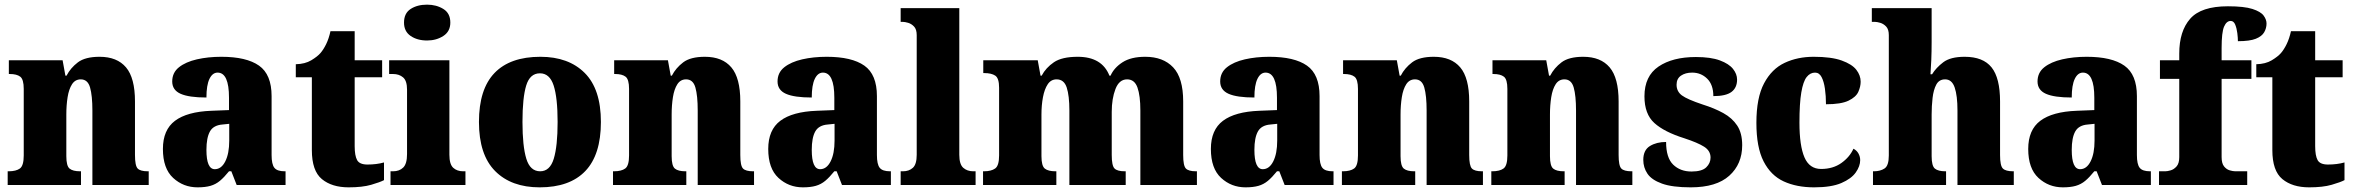

<svg xmlns="http://www.w3.org/2000/svg" viewBox="-20 -795 10111 825"><path d="M13 0V-59H17Q49 -59 65.5 -71Q82 -83 82 -127V-413Q82 -454 67 -465.5Q52 -477 22 -477H18V-536H249L261 -470H266Q283 -503 314.5 -527Q346 -551 408 -551Q483 -551 521.5 -505.5Q560 -460 560 -359V-129Q560 -83 571.5 -71Q583 -59 615 -59H619V0H377V-320Q377 -384 367 -419Q357 -454 327 -454Q303 -454 289.5 -433Q276 -412 270.5 -377.5Q265 -343 265 -303V-124Q265 -82 279 -70.5Q293 -59 324 -59H328V0Z M829 10Q768 10 724 -30.5Q680 -71 680 -155Q680 -237 732 -276Q784 -315 888 -319L964 -322V-375Q964 -483 915 -483Q893 -483 880 -456Q867 -429 867 -376Q792 -376 756 -392Q720 -408 720 -445Q720 -483 749 -506Q778 -529 826 -540Q874 -551 931 -551Q1039 -551 1093 -513Q1147 -475 1147 -382V-129Q1147 -89 1159 -74Q1171 -59 1203 -59H1207V0H997L974 -59H964Q943 -33 925 -18Q907 -3 884.5 3.5Q862 10 829 10ZM903 -68Q931 -68 948 -101.5Q965 -135 965 -191V-263L936 -260Q897 -257 882 -230Q867 -203 867 -151Q867 -68 903 -68Z M1478 10Q1406 10 1363 -25.5Q1320 -61 1320 -150V-463H1251V-519Q1291 -520 1317.5 -536Q1344 -552 1357 -567Q1370 -582 1381.5 -605.5Q1393 -629 1400 -661H1504V-536H1622V-463H1504V-167Q1504 -126 1514.5 -107Q1525 -88 1559 -88Q1598 -88 1630 -97V-21Q1613 -12 1575 -1Q1537 10 1478 10Z M1815 -621Q1773 -621 1744.5 -640.5Q1716 -660 1716 -698Q1716 -738 1744.5 -756.5Q1773 -775 1815 -775Q1855 -775 1885 -756.5Q1915 -738 1915 -698Q1915 -660 1885 -640.5Q1855 -621 1815 -621ZM1658 0V-59H1669Q1696 -59 1712.5 -75Q1729 -91 1729 -133V-410Q1729 -448 1712 -462.5Q1695 -477 1669 -477H1652V-536H1911V-130Q1911 -89 1927.5 -74Q1944 -59 1970 -59H1980V0Z M2299 10Q2177 10 2107.5 -60Q2038 -130 2038 -271Q2038 -412 2105 -481.5Q2172 -551 2302 -551Q2423 -551 2492.5 -481.5Q2562 -412 2562 -271Q2562 -130 2495 -60Q2428 10 2299 10ZM2301 -59Q2343 -59 2359.5 -113Q2376 -167 2376 -271Q2376 -375 2359 -427.5Q2342 -480 2300 -480Q2257 -480 2241 -427.5Q2225 -375 2225 -271Q2225 -167 2241.5 -113Q2258 -59 2301 -59Z M2614 0V-59H2618Q2650 -59 2666.5 -71Q2683 -83 2683 -127V-413Q2683 -454 2668 -465.5Q2653 -477 2623 -477H2619V-536H2850L2862 -470H2867Q2884 -503 2915.5 -527Q2947 -551 3009 -551Q3084 -551 3122.5 -505.5Q3161 -460 3161 -359V-129Q3161 -83 3172.5 -71Q3184 -59 3216 -59H3220V0H2978V-320Q2978 -384 2968 -419Q2958 -454 2928 -454Q2904 -454 2890.5 -433Q2877 -412 2871.5 -377.5Q2866 -343 2866 -303V-124Q2866 -82 2880 -70.5Q2894 -59 2925 -59H2929V0Z M3430 10Q3369 10 3325 -30.5Q3281 -71 3281 -155Q3281 -237 3333 -276Q3385 -315 3489 -319L3565 -322V-375Q3565 -483 3516 -483Q3494 -483 3481 -456Q3468 -429 3468 -376Q3393 -376 3357 -392Q3321 -408 3321 -445Q3321 -483 3350 -506Q3379 -529 3427 -540Q3475 -551 3532 -551Q3640 -551 3694 -513Q3748 -475 3748 -382V-129Q3748 -89 3760 -74Q3772 -59 3804 -59H3808V0H3598L3575 -59H3565Q3544 -33 3526 -18Q3508 -3 3485.5 3.5Q3463 10 3430 10ZM3504 -68Q3532 -68 3549 -101.5Q3566 -135 3566 -191V-263L3537 -260Q3498 -257 3483 -230Q3468 -203 3468 -151Q3468 -68 3504 -68Z M3850 0V-59H3860Q3886 -59 3902.5 -74Q3919 -89 3919 -130V-644Q3919 -669 3907.5 -681Q3896 -693 3882 -697Q3868 -701 3860 -701H3850V-760H4102V-130Q4102 -89 4119 -74Q4136 -59 4162 -59H4172V0Z M4204 0V-59H4208Q4239 -59 4256 -71Q4273 -83 4273 -127V-418Q4273 -459 4256.5 -470Q4240 -481 4209 -481H4205V-536H4439L4451 -470H4456Q4474 -504 4508.5 -527.5Q4543 -551 4611 -551Q4715 -551 4747 -470H4752Q4767 -504 4803.5 -527.5Q4840 -551 4901 -551Q4978 -551 5021 -505.5Q5064 -460 5064 -359V-129Q5064 -83 5075.5 -71Q5087 -59 5119 -59H5123V0H4880V-320Q4880 -384 4867.5 -419Q4855 -454 4823 -454Q4789 -454 4773 -412.5Q4757 -371 4757 -314V-129Q4757 -83 4769 -71Q4781 -59 4813 -59H4817V0H4575V-320Q4575 -384 4563.5 -419Q4552 -454 4520 -454Q4496 -454 4482 -433Q4468 -412 4461.5 -377.5Q4455 -343 4455 -303V-124Q4455 -82 4469.5 -70.5Q4484 -59 4515 -59H4519V0Z M5332 10Q5271 10 5227 -30.5Q5183 -71 5183 -155Q5183 -237 5235 -276Q5287 -315 5391 -319L5467 -322V-375Q5467 -483 5418 -483Q5396 -483 5383 -456Q5370 -429 5370 -376Q5295 -376 5259 -392Q5223 -408 5223 -445Q5223 -483 5252 -506Q5281 -529 5329 -540Q5377 -551 5434 -551Q5542 -551 5596 -513Q5650 -475 5650 -382V-129Q5650 -89 5662 -74Q5674 -59 5706 -59H5710V0H5500L5477 -59H5467Q5446 -33 5428 -18Q5410 -3 5387.5 3.5Q5365 10 5332 10ZM5406 -68Q5434 -68 5451 -101.5Q5468 -135 5468 -191V-263L5439 -260Q5400 -257 5385 -230Q5370 -203 5370 -151Q5370 -68 5406 -68Z M5746 0V-59H5750Q5782 -59 5798.5 -71Q5815 -83 5815 -127V-413Q5815 -454 5800 -465.5Q5785 -477 5755 -477H5751V-536H5982L5994 -470H5999Q6016 -503 6047.5 -527Q6079 -551 6141 -551Q6216 -551 6254.5 -505.5Q6293 -460 6293 -359V-129Q6293 -83 6304.5 -71Q6316 -59 6348 -59H6352V0H6110V-320Q6110 -384 6100 -419Q6090 -454 6060 -454Q6036 -454 6022.5 -433Q6009 -412 6003.5 -377.5Q5998 -343 5998 -303V-124Q5998 -82 6012 -70.5Q6026 -59 6057 -59H6061V0Z M6388 0V-59H6392Q6424 -59 6440.5 -71Q6457 -83 6457 -127V-413Q6457 -454 6442 -465.5Q6427 -477 6397 -477H6393V-536H6624L6636 -470H6641Q6658 -503 6689.5 -527Q6721 -551 6783 -551Q6858 -551 6896.5 -505.5Q6935 -460 6935 -359V-129Q6935 -83 6946.5 -71Q6958 -59 6990 -59H6994V0H6752V-320Q6752 -384 6742 -419Q6732 -454 6702 -454Q6678 -454 6664.5 -433Q6651 -412 6645.5 -377.5Q6640 -343 6640 -303V-124Q6640 -82 6654 -70.5Q6668 -59 6699 -59H6703V0Z M7245 10Q7166 10 7121.5 -6Q7077 -22 7059 -48.5Q7041 -75 7041 -108Q7041 -150 7069.5 -167.5Q7098 -185 7139 -185Q7139 -117 7169.5 -87.5Q7200 -58 7248 -58Q7293 -58 7311.5 -76Q7330 -94 7330 -118Q7330 -147 7302.5 -164.5Q7275 -182 7217 -201Q7131 -228 7088.5 -266.5Q7046 -305 7046 -381Q7046 -468 7106.5 -509Q7167 -550 7267 -550Q7331 -550 7370 -535.5Q7409 -521 7426.5 -499Q7444 -477 7444 -453Q7444 -418 7420 -400Q7396 -382 7342 -382Q7342 -431 7315.5 -457Q7289 -483 7251 -483Q7222 -483 7203 -470Q7184 -457 7184 -431Q7184 -402 7207 -385Q7230 -368 7296 -346Q7347 -330 7385 -309Q7423 -288 7444.5 -255.5Q7466 -223 7466 -171Q7466 -90 7410.5 -40Q7355 10 7245 10Z M7775 10Q7700 10 7644.5 -15.5Q7589 -41 7558 -101.5Q7527 -162 7527 -267Q7527 -375 7560 -437Q7593 -499 7648.5 -525Q7704 -551 7773 -551Q7849 -551 7893.5 -535Q7938 -519 7956.5 -495Q7975 -471 7975 -444Q7975 -423 7965 -400.5Q7955 -378 7923 -362.5Q7891 -347 7826 -347Q7826 -383 7821.5 -414Q7817 -445 7807 -464Q7797 -483 7779 -483Q7758 -483 7743 -464Q7728 -445 7720 -398Q7712 -351 7712 -268Q7712 -169 7733.5 -119Q7755 -69 7805 -69Q7856 -69 7892 -94.5Q7928 -120 7944 -156Q7958 -149 7965.5 -135.5Q7973 -122 7973 -107Q7973 -81 7954 -54Q7935 -27 7892 -8.5Q7849 10 7775 10Z M8028 0V-59H8032Q8059 -59 8077.5 -71Q8096 -83 8096 -127V-644Q8096 -669 8084.5 -681Q8073 -693 8059 -697Q8045 -701 8037 -701H8023V-760H8280V-614Q8280 -574 8278.5 -537Q8277 -500 8275 -476H8282Q8299 -504 8330 -527.5Q8361 -551 8422 -551Q8501 -551 8537.5 -505.5Q8574 -460 8574 -359V-129Q8574 -83 8586 -71Q8598 -59 8630 -59H8633V0H8391V-320Q8391 -384 8379 -419Q8367 -454 8338 -454Q8312 -454 8300 -431.5Q8288 -409 8284 -374Q8280 -339 8280 -303V-124Q8280 -82 8294 -70.5Q8308 -59 8339 -59H8342V0Z M8844 10Q8783 10 8739 -30.5Q8695 -71 8695 -155Q8695 -237 8747 -276Q8799 -315 8903 -319L8979 -322V-375Q8979 -483 8930 -483Q8908 -483 8895 -456Q8882 -429 8882 -376Q8807 -376 8771 -392Q8735 -408 8735 -445Q8735 -483 8764 -506Q8793 -529 8841 -540Q8889 -551 8946 -551Q9054 -551 9108 -513Q9162 -475 9162 -382V-129Q9162 -89 9174 -74Q9186 -59 9218 -59H9222V0H9012L8989 -59H8979Q8958 -33 8940 -18Q8922 -3 8899.5 3.5Q8877 10 8844 10ZM8918 -68Q8946 -68 8963 -101.5Q8980 -135 8980 -191V-263L8951 -260Q8912 -257 8897 -230Q8882 -203 8882 -151Q8882 -68 8918 -68Z M9257 0V-59H9284Q9293 -59 9307 -63Q9321 -67 9332.5 -80Q9344 -93 9344 -120V-456H9261V-536H9344V-565Q9344 -661 9391 -714.5Q9438 -768 9553 -768Q9623 -768 9658.5 -756.5Q9694 -745 9706.5 -728Q9719 -711 9719 -694Q9719 -674 9709 -656.5Q9699 -639 9673 -628.5Q9647 -618 9596 -618Q9596 -632 9593.5 -652.5Q9591 -673 9584.5 -689Q9578 -705 9565 -705Q9547 -705 9536.5 -680.5Q9526 -656 9526 -589V-536H9654V-456H9526V-120Q9526 -93 9536.5 -80Q9547 -67 9561 -63Q9575 -59 9585 -59H9636V0Z M9902 10Q9830 10 9787 -25.5Q9744 -61 9744 -150V-463H9675V-519Q9715 -520 9741.5 -536Q9768 -552 9781 -567Q9794 -582 9805.5 -605.5Q9817 -629 9824 -661H9928V-536H10046V-463H9928V-167Q9928 -126 9938.5 -107Q9949 -88 9983 -88Q10022 -88 10054 -97V-21Q10037 -12 9999 -1Q9961 10 9902 10Z"/></svg>

Font: Noto Serif Armenian SemiCondensed Black
Style: Regular
Weight: 900
Width: 4
Designer: Monotype Design Team
Foundry: Monotype Imaging Inc.
Version: Version 2.008; ttfautohint (v1.8.4.7-5d5b)